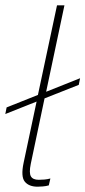

<svg xmlns="http://www.w3.org/2000/svg" viewBox="-49 -694 322 724"><path d="M93 10Q60 10 44.5 -9Q29 -28 40 -80L89 -311L-29 -264L-24 -289L94 -336L166 -674H194L125 -348L253 -399L248 -374L119 -323L67 -76Q60 -42 67.5 -29Q75 -16 97 -16Q108 -16 119 -17Q130 -18 141 -21L135 5Q125 8 112.5 9Q100 10 93 10Z"/></svg>

Font: Kanit Thin
Style: Italic
Weight: 250
Italic angle: -12°
Designer: Katatrad Team
Foundry: CadsonDemak
Version: Version 2.000; ttfautohint (v1.8.3)